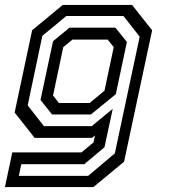

<svg xmlns="http://www.w3.org/2000/svg" viewBox="-40 -560 688 780"><path d="M-20 200 10 59H291L340 18.5L346 -10L334 0H100.5L19.5 -103L90.5 -437L215 -540H496.5L578 -437L464 97L339.5 200ZM36.5 154.5H318L426.5 63L527.5 -411L461.5 -495H229.5L132 -414.5L72.5 -132L138.5 -47.5H332.5L418 -118L384.5 38L302.5 107H46.5ZM171.5 -95 124.5 -154 175.5 -392.5 242 -447.5H429L475.5 -389.5L430.5 -177.5L329.5 -95ZM199.5 -141.5H324L384.5 -191.5L422 -368.5L397.5 -399H254L217 -368.5L175.5 -172Z"/></svg>

Font: Tourney Thin Medium
Style: Italic
Weight: 500
Italic angle: -12°
Version: Version 1.015